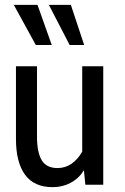

<svg xmlns="http://www.w3.org/2000/svg" viewBox="-20 -764 515 794"><path d="M407 -490V0H333L327 -60Q307 -27 273 -8.5Q239 10 198 10Q121 10 83.5 -41.5Q46 -93 46 -189V-490H133V-200Q133 -134 152.5 -101.5Q172 -69 218 -69Q250 -69 276 -87Q302 -105 320 -137V-490ZM128 -578 37 -744H135L194 -578ZM268 -578 182 -744H273L328 -578Z"/></svg>

Font: Cabin Condensed
Style: Regular
Weight: 400
Width: 3
Version: Version 2.001